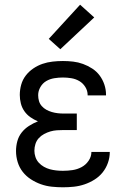

<svg xmlns="http://www.w3.org/2000/svg" viewBox="-20 -787 540 815"><path d="M247 8Q224 8 200 5.5Q176 3 153.5 -5Q131 -13 111 -26Q91 -39 76.5 -57.5Q62 -76 55 -99Q48 -122 48 -146Q48 -167 53.5 -187.5Q59 -208 72 -224.5Q85 -241 103 -252.5Q121 -264 141 -272Q124 -279 109 -289.5Q94 -300 83.5 -315Q73 -330 68.5 -348Q64 -366 64 -384Q64 -406 70 -427.5Q76 -449 89.5 -466.5Q103 -484 121.5 -496.5Q140 -509 160.5 -516Q181 -523 203 -525.5Q225 -528 247 -528Q269 -528 290.5 -525.5Q312 -523 332.5 -515.5Q353 -508 371.5 -496Q390 -484 403 -466.5Q416 -449 423 -428Q430 -407 430 -386Q430 -385 430 -384Q430 -383 430 -382H352Q352 -383 352 -383.5Q352 -384 352 -384Q352 -402 342 -418Q332 -434 316.5 -443Q301 -452 283 -455Q265 -458 247 -458Q229 -458 210.5 -455Q192 -452 176.5 -443Q161 -434 151.5 -417.5Q142 -401 142 -383Q142 -370 145.5 -358Q149 -346 157.5 -336.5Q166 -327 177 -321Q188 -315 200 -311.5Q212 -308 224.5 -306.5Q237 -305 250 -305H306V-235H250Q236 -235 221.5 -234Q207 -233 193.5 -229Q180 -225 167 -218Q154 -211 144.5 -200.5Q135 -190 130.5 -176Q126 -162 126 -147Q126 -134 130.5 -120.5Q135 -107 144.5 -96.5Q154 -86 166.5 -79Q179 -72 192 -68.5Q205 -65 219 -63.5Q233 -62 247 -62Q268 -62 288 -65Q308 -68 326 -77.5Q344 -87 356 -104.5Q368 -122 368 -142Q368 -142 368 -142Q368 -142 368 -142H446Q446 -142 446 -141.5Q446 -141 446 -141Q446 -118 438 -95.5Q430 -73 415.5 -55Q401 -37 381 -24.5Q361 -12 339 -4.5Q317 3 294 5.5Q271 8 247 8ZM236 -578 187 -622 320 -767 380 -713Z"/></svg>

Font: Zed Mono
Style: Regular
Weight: 400
Monospace: yes
Designer: Belleve Invis
Foundry: Belleve Invis
Version: Version 1.0.0; ttfautohint (v1.8.4)